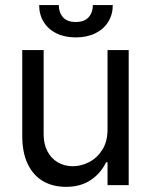

<svg xmlns="http://www.w3.org/2000/svg" viewBox="-20 -727 593 754"><path d="M402.3 -530.3H485.4V0H402.3V-89.8H396.5Q376 -46.4 336.2 -19.8Q296.4 6.8 239.3 6.8Q188 6.8 149.4 -15.4Q110.8 -37.6 89.1 -82.5Q67.4 -127.4 67.4 -193.4V-530.3H151.4V-199.2Q151.4 -161.6 166 -133.3Q180.7 -105 206.8 -89.6Q232.9 -74.2 266.6 -74.2Q298.3 -74.2 329.8 -90.3Q361.3 -106.4 381.8 -138.9Q402.3 -171.4 402.3 -217.8ZM277.3 -580.1Q233.9 -580.1 201.4 -596.2Q168.9 -612.3 151.4 -641.1Q133.8 -669.9 133.8 -707H210.9Q210.9 -678.2 227.3 -659.4Q243.7 -640.6 277.3 -640.6Q311.5 -640.6 328.1 -659.4Q344.7 -678.2 344.7 -707H422.9Q422.9 -669.9 405 -641.1Q387.2 -612.3 354.2 -596.2Q321.3 -580.1 277.3 -580.1Z"/></svg>

Font: Pretendard GOV
Style: Regular
Weight: 400
Designer: Base glyphs from Inter by Rasmus Andersson; Hangeul glyphs from Noto Sans CJK(Source Han Sans) by Jang Soo-young and Kan
Foundry: Kil Hyung-jin
Version: Version 1.309